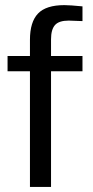

<svg xmlns="http://www.w3.org/2000/svg" viewBox="-20 -737 365 757"><path d="M181.2 0H98.1V-456.1H9.8V-516.1H98.1V-580.1Q98.1 -650.4 129.9 -683.6Q161.6 -716.8 233.9 -716.8Q254.9 -716.8 305.2 -711.9V-653.8L251 -655.8Q212.4 -655.8 196.8 -638.2Q181.2 -620.6 181.2 -582V-516.1H305.2V-456.1H181.2Z"/></svg>

Font: Creato Display
Style: Regular
Weight: 400
Version: Version 1.000